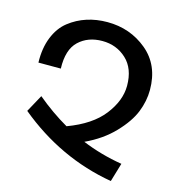

<svg xmlns="http://www.w3.org/2000/svg" viewBox="-107 -801 835 903"><g transform="rotate(15 310.5 -349.0)"><path d="M514 10Q258 -34 49 -207L95 -291Q168 -230 246 -185Q362 -228 417 -299Q472 -370 472 -442Q472 -526 423.5 -571Q375 -616 306 -616Q236 -616 191.5 -574Q147 -532 150 -440H41Q39 -510 60.5 -563.5Q82 -617 121 -647.5Q160 -678 206.5 -693Q253 -708 306 -708Q417 -708 499 -640Q581 -572 581 -451Q581 -397 559.5 -343Q538 -289 483 -231.5Q428 -174 346 -136Q438 -98 541 -81Z"/></g></svg>

Font: LT Superior Semi-bold
Style: Regular
Weight: 600
Designer: Daniel Lyons
Foundry: LyonsType
Version: Version 1.0